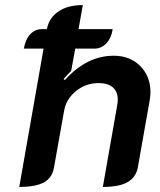

<svg xmlns="http://www.w3.org/2000/svg" viewBox="-20 -729 632 758"><path d="M574 -365Q574 -350 571 -333L524 -67Q516 -28 483 -9.5Q450 9 386 9L443 -315Q445 -329 445 -335Q445 -367 425.5 -384Q406 -401 369 -401Q319 -401 280 -369.5Q241 -338 233 -291L193 -67Q186 -27 153.5 -9Q121 9 56 9L152 -537H74Q81 -575 100 -594.5Q119 -614 146 -614H165Q174 -659 211 -684Q248 -709 307 -709L290 -614H425Q419 -577 399 -557Q379 -537 353 -537H277L261 -449Q247 -435 231 -417L236 -413Q323 -509 429 -509Q493 -509 533.5 -468.5Q574 -428 574 -365Z"/></svg>

Font: K2D
Style: Bold Italic
Weight: 700
Italic angle: -10°
Designer: Katatrad Aksorn Co.,Ltd.
Foundry: Cadson Demak Co.,Ltd.
Version: Version 1.000; ttfautohint (v1.6)